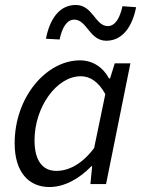

<svg xmlns="http://www.w3.org/2000/svg" viewBox="-20 -741 577 773"><path d="M279 -662C330 -662 340 -577 408 -577C474 -577 513 -635 528 -712L473 -716C463 -669 444 -636 414 -636C363 -636 354 -721 285 -721C219 -721 180 -664 165 -585L220 -582C230 -630 249 -662 279 -662ZM39 -164C39 -50 94 12 179 12C240 12 300 -22 348 -72H351L344 0H407L505 -486H442L423 -425H419C396 -469 354 -498 302 -498C167 -498 39 -351 39 -164ZM359 -145C312 -82 258 -53 207 -53C153 -53 119 -92 119 -176C119 -310 208 -434 305 -434C342 -434 376 -413 404 -362Z"/></svg>

Font: Cambridge Sans Italic
Style: Regular
Weight: 400
Italic angle: -11°
Version: Version 2.000;PS 002.000;hotconv 1.0.88;makeotf.lib2.5.64775